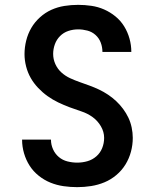

<svg xmlns="http://www.w3.org/2000/svg" viewBox="-20 -763 640 791"><path d="M298 8Q270 8 242 4Q214 0 188 -10.5Q162 -21 139.5 -39Q117 -57 102 -80.5Q87 -104 79 -131.5Q71 -159 71 -187Q71 -187 71 -187.5Q71 -188 71 -188H190Q190 -188 190 -188Q190 -188 190 -187Q190 -167 198.5 -148Q207 -129 222.5 -116Q238 -103 258 -98Q278 -93 298 -93Q320 -93 340.5 -99Q361 -105 377 -119Q393 -133 401 -153Q409 -173 409 -195Q409 -220 395.5 -243Q382 -266 361 -281Q340 -296 315.5 -304Q291 -312 267 -321Q243 -330 220 -341Q197 -352 176 -367Q155 -382 137 -401Q119 -420 106.5 -442Q94 -464 87.5 -489.5Q81 -515 81 -540Q81 -568 88 -596Q95 -624 109 -648Q123 -672 144.5 -691.5Q166 -711 191.5 -722.5Q217 -734 245 -738.5Q273 -743 302 -743Q329 -743 356.5 -739Q384 -735 409 -724Q434 -713 455.5 -695.5Q477 -678 491.5 -654.5Q506 -631 513.5 -604Q521 -577 521 -550Q521 -550 521 -549.5Q521 -549 521 -549H402Q402 -549 402 -549Q402 -549 402 -549Q402 -569 395 -587.5Q388 -606 373.5 -619Q359 -632 340 -637Q321 -642 302 -642Q281 -642 261.5 -635.5Q242 -629 227.5 -614.5Q213 -600 206 -580.5Q199 -561 199 -541Q199 -519 208 -499Q217 -479 233 -464.5Q249 -450 268.5 -441Q288 -432 308 -425Q328 -418 348.5 -410.5Q369 -403 388 -394Q407 -385 425 -373Q443 -361 458.5 -346.5Q474 -332 487 -314.5Q500 -297 509 -278Q518 -259 522.5 -237.5Q527 -216 527 -195Q527 -166 519.5 -138Q512 -110 497 -85.5Q482 -61 459.5 -42Q437 -23 410.5 -12Q384 -1 355.5 3.5Q327 8 298 8Z"/></svg>

Font: Iosevka Custom Extended
Style: Bold
Weight: 700
Width: 7
Monospace: yes
Designer: Belleve Invis
Foundry: Belleve Invis
Version: Version 11.2.4; ttfautohint (v1.8.4)